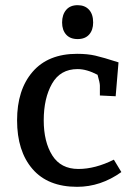

<svg xmlns="http://www.w3.org/2000/svg" viewBox="-20 -711 528 742"><path d="M46 -246Q46 -364 106 -433.5Q166 -503 278 -503Q318 -503 348.5 -496Q379 -489 438 -470L427 -339L366 -342V-380Q366 -391 357 -422Q315 -444 280 -444Q213 -444 181 -387.5Q149 -331 149 -246Q149 -163 182 -110.5Q215 -58 283 -58Q348 -58 420 -94L449 -46Q369 11 278 11Q165 11 105.5 -58Q46 -127 46 -246ZM220 -624Q220 -654 235.5 -672.5Q251 -691 280 -691Q308 -691 324 -673.5Q340 -656 340 -624Q340 -595 324.5 -577.5Q309 -560 280 -560Q251 -560 235.5 -577.5Q220 -595 220 -624Z"/></svg>

Font: Andada Pro Medium
Style: Regular
Weight: 500
Designer: Carolina Giovagnoli
Foundry: Huerta Tipografica
Version: Version 3.005; ttfautohint (v1.8.4)